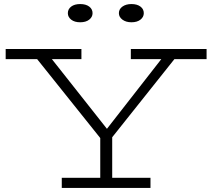

<svg xmlns="http://www.w3.org/2000/svg" viewBox="-20 -928 1047 948"><path d="M485 -234 149 -654H222L508 -292L792 -656H857L521 -234ZM285 0V-50H723V0ZM475 -13V-282H534V-13ZM8 -636V-686H382V-636ZM626 -636V-686H1000V-636ZM629 -818Q602 -818 584.5 -831Q567 -844 567 -863Q567 -883 584.5 -895.5Q602 -908 629 -908Q657 -908 673.5 -895.5Q690 -883 690 -863Q690 -844 673.5 -831Q657 -818 629 -818ZM376 -818Q348 -818 331.5 -831Q315 -844 315 -863Q315 -883 331.5 -895.5Q348 -908 376 -908Q404 -908 420.5 -895.5Q437 -883 437 -863Q437 -844 420.5 -831Q404 -818 376 -818Z"/></svg>

Font: BioRhyme SemiExpanded Light
Style: Regular
Weight: 300
Width: 6
Designer: Aoife Mooney
Foundry: Aoife Mooney Type
Version: Version 1.600;gftools[0.9.33]